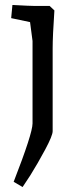

<svg xmlns="http://www.w3.org/2000/svg" viewBox="-20 -518 318 773"><path d="M25 -445 30 -498Q102 -494 122 -494H180L199 -476Q192 -373 192 -323V10Q192 28 162 84Q132 140 102 188L71 235L35 214Q111 19 111 -21V-353L101 -429Z"/></svg>

Font: Andada
Style: Regular
Weight: 400
Designer: Carolina Giovagnoli
Foundry: Carolina Giovagnoli
Version: Version 1.003